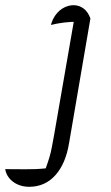

<svg xmlns="http://www.w3.org/2000/svg" viewBox="-138 -511 426 739"><path d="M169 -427Q139 -428 110.5 -424.5Q82 -421 58 -415Q64 -438 77.5 -455.5Q91 -473 109 -482Q127 -491 145 -491Q167 -491 184 -478Q201 -465 210 -440ZM210 -440 128 39Q115 119 75 163.5Q35 208 -26 208Q-50 208 -70 199Q-90 190 -102.5 174.5Q-115 159 -118 140Q-85 140 -42.5 140.5Q0 141 38 137Q47 112 52.5 93.5Q58 75 61.5 55.5Q65 36 70 10L150 -451Z"/></svg>

Font: Piazzolla Thin Light
Style: Italic
Weight: 300
Italic angle: -11.3°
Version: Version 2.005